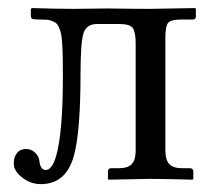

<svg xmlns="http://www.w3.org/2000/svg" viewBox="-20 -451 542 483"><path d="M95.2 -23.4Q110.8 -23.4 121.1 -58.1Q138.2 -117.2 138.2 -258.8Q138.2 -286.6 137.9 -303.2Q137.7 -319.8 136.7 -336.9Q135.7 -354 134.3 -362.5Q132.8 -371.1 129.4 -379.6Q126 -388.2 122.3 -391.6Q118.7 -395 111.8 -397.9Q105 -400.9 97.7 -401.4Q90.3 -401.9 79.1 -401.9Q65.4 -401.9 61.5 -403.3Q57.6 -404.8 57.6 -411.1V-428.7L60.5 -430.7Q123.5 -428.7 164.1 -428.7L250 -429.7Q316.4 -428.7 358.9 -428.7L470.2 -430.7L472.7 -428.7V-409.2Q472.7 -401.9 464.8 -401.9H436.5Q409.7 -401.9 402.8 -393.3Q396 -384.8 396 -355.5V-71.8Q396 -49.3 405.5 -38.6Q415 -27.8 439 -27.8H458Q466.3 -27.8 466.3 -19.5V-1L464.4 1Q396 -1 356.9 -1L253.4 1L251.5 -1V-19.5Q251.5 -27.8 259.3 -27.8H278.3Q302.2 -27.8 311.8 -38.6Q321.3 -49.3 321.3 -71.8V-341.8Q321.3 -370.1 314 -380.4Q306.6 -390.6 280.8 -390.6H224.1Q196.8 -390.6 189.7 -366.2Q182.6 -341.8 182.6 -266.1Q182.6 -120.6 166 -59.6Q146.5 12.2 82.5 12.2Q57.6 12.2 36.1 -4.2Q14.6 -20.5 14.6 -40Q14.6 -55.7 22.7 -65.9Q30.8 -76.2 45.9 -76.2Q58.6 -76.2 68.4 -66.9Q78.1 -57.6 79.1 -45.9Q81.5 -23.4 95.2 -23.4Z"/></svg>

Font: Libertinage
Style: f
Weight: 400
Designer: OSP
Foundry: OSP
Version: Version 1.0; 2008; OFL relea